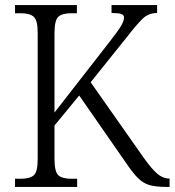

<svg xmlns="http://www.w3.org/2000/svg" viewBox="-20 -734 686 754"><path d="M39 0V-32H62Q96 -32 112 -45Q128 -58 128 -108V-606Q128 -655 112 -668.5Q96 -682 62 -682H39V-714H282V-682H259Q225 -682 209.5 -668.5Q194 -655 194 -604V-292L412 -572Q444 -613 455.5 -632.5Q467 -652 467 -665Q467 -676 455 -679.5Q443 -683 418 -683V-714H597V-683Q563 -683 539.5 -660Q516 -637 478 -588L336 -411L544 -115Q576 -70 598 -51.5Q620 -33 643 -33H646V0H633Q591 0 566 -7.5Q541 -15 520.5 -36Q500 -57 473 -97L291 -359L194 -241V-111Q194 -59 209.5 -45.5Q225 -32 260 -32H283V0Z"/></svg>

Font: Noto Serif Armenian SemiCondensed Light
Style: Regular
Weight: 300
Width: 4
Designer: Monotype Design Team
Foundry: Monotype Imaging Inc.
Version: Version 2.008; ttfautohint (v1.8.4.7-5d5b)